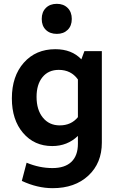

<svg xmlns="http://www.w3.org/2000/svg" viewBox="-20 -753 624 1003"><path d="M277 -576Q241 -576 219.5 -597Q198 -618 198 -654Q198 -690 219.5 -711.5Q241 -733 277 -733Q312 -733 333.5 -711.5Q355 -690 355 -654Q355 -618 333.5 -597Q312 -576 277 -576ZM253 10Q159 10 100.5 -58.5Q42 -127 42 -239Q42 -355 104.5 -425.5Q167 -496 269 -496Q355 -496 405 -443L421 -486H512V-8Q512 99 441.5 164.5Q371 230 255 230Q175 230 94 192L119 97Q186 125 254 125Q319 125 353 92.5Q387 60 387 -2V-43Q332 10 253 10ZM171 -247Q171 -179 204 -138.5Q237 -98 292 -98Q352 -98 387 -141V-338Q351 -388 287 -388Q233 -388 202 -350Q171 -312 171 -247Z"/></svg>

Font: Cantarell
Style: Bold
Weight: 700
Designer: Dave Crossland, Nikolaus Waxweiler, Florian Fecher, Jacques Le Bailly, Eben Sorkin, Alexei Vanyashin, Alexios Zavras, Em
Version: Version 0.303